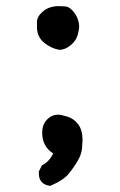

<svg xmlns="http://www.w3.org/2000/svg" viewBox="-20 -512 391 628"><path d="M144 96Q107 91 107 55V49L117 29Q140 18 154 -10Q118 -33 118 -78Q118 -107 137 -124Q151 -137 170 -137Q179 -137 200.5 -130.5Q222 -124 236 -105Q250 -86 250 -55Q250 -50 248.5 -29Q247 -8 234.5 13.5Q222 35 204.5 56.5Q187 78 144 96ZM174 -349Q146 -354 123.5 -373Q101 -392 101 -423V-441Q101 -458 121 -475Q141 -492 173 -492Q175 -492 193 -491Q211 -490 228 -463Q239 -444 239 -424Q239 -416 234 -397.5Q229 -379 211 -364Q193 -349 174 -349Z"/></svg>

Font: Xiaolai SC
Style: Regular
Weight: 400
Designer: Nozomi Seto 瀬戸のぞみ
Version: Version 3.11;December 4, 2020;FontCreator 13.0.0.2613 64-bit